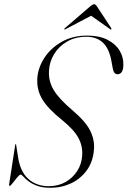

<svg xmlns="http://www.w3.org/2000/svg" viewBox="-20 -879 604 909"><path d="M219 10Q181 10 155.5 0.5Q130 -9 114.5 -21.2Q99 -33.5 90.5 -43Q82 -52.5 78 -52.5Q72.5 -52.5 61.5 -39.2Q50.5 -26 40.2 -12.5Q30 1 26 1Q22.5 1 23 -5L52 -192.5Q53 -197 54.5 -197Q56.5 -197 56.5 -193L64.5 -141.5Q74.5 -67.5 113.5 -32.5Q152.5 2.5 210.5 2.5Q255.5 2.5 290.2 -17.2Q325 -37 345.8 -69.8Q366.5 -102.5 369 -141.5Q372.5 -186.5 351.2 -226Q330 -265.5 273.5 -311Q207 -364.5 180.5 -408.5Q154 -452.5 156.5 -505.5Q159 -556 188.8 -603Q218.5 -650 270.8 -680.2Q323 -710.5 392.5 -710.5Q450.5 -710.5 489.2 -690.5Q528 -670.5 546.8 -638.5Q565.5 -606.5 564 -569.5Q562.5 -527.5 536 -527.5Q519 -527.5 514 -554.5L506.5 -595.5Q495 -652.5 465.2 -678.8Q435.5 -705 389 -705Q337.5 -705 298.5 -682.8Q259.5 -660.5 236.8 -623.8Q214 -587 212 -543.5Q209 -495 234 -453.2Q259 -411.5 320 -359.5Q384.5 -305 406.5 -261.2Q428.5 -217.5 425 -172.5Q421 -115 391.8 -74Q362.5 -33 317.2 -11.5Q272 10 219 10ZM506.5 -739.5Q504 -738 500.5 -741.5L411.5 -804.5L291.5 -741.5Q286 -738 284.5 -739.5Q283 -741.5 287.5 -746L406 -848Q418.5 -859 425.5 -859Q432.5 -859 439.5 -848L506.5 -746Q509 -741.5 506.5 -739.5Z"/></svg>

Font: Fraunces 144pt S000 Light
Style: Italic
Weight: 300
Italic angle: -16°
Version: Version 1.000; ttfautohint (v1.8.3)